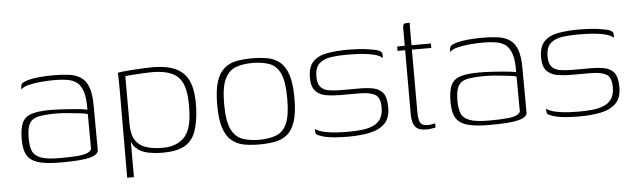

<svg xmlns="http://www.w3.org/2000/svg" viewBox="-43 -652 2994 906"><g transform="rotate(-5 1454.0 -199.0)"><path d="M219 8Q166 8 132 1Q98 -6 79.5 -21Q61 -36 54 -60Q47 -84 47 -118Q47 -169 60 -196Q73 -223 105 -233Q137 -243 192 -243Q217 -243 245 -241.5Q273 -240 299 -238Q325 -236 343.5 -233.5Q362 -231 368 -229Q369 -282 359.5 -313Q350 -344 331.5 -358.5Q313 -373 286 -377.5Q259 -382 226 -382Q193 -382 160.5 -379Q128 -376 102 -369.5Q76 -363 66 -351V-360Q66 -378 79.5 -384.5Q93 -391 106 -394Q123 -399 155.5 -402Q188 -405 221 -405Q264 -405 297 -400.5Q330 -396 353 -380Q376 -364 387.5 -332Q399 -300 399 -245L400 -35Q399 -13 359.5 -2.5Q320 8 219 8ZM219 -13Q274 -13 305.5 -16Q337 -19 351 -26Q365 -33 369 -42L368 -208Q360 -212 333.5 -215Q307 -218 276.5 -221Q246 -224 223 -224Q171 -224 139.5 -218.5Q108 -213 94 -191Q80 -169 80 -120Q80 -83 89 -59.5Q98 -36 128 -24.5Q158 -13 219 -13Z M527 107 528 -312Q528 -341 527.5 -362.5Q527 -384 526 -390Q533 -392 551.5 -394Q570 -396 593.5 -397.5Q617 -399 642.5 -400.5Q668 -402 689 -402Q764 -402 806.5 -379.5Q849 -357 866 -311Q883 -265 880 -192Q877 -122 860 -78.5Q843 -35 806 -15.5Q769 4 706 4Q667 4 633.5 -3Q600 -10 578 -31.5Q556 -53 552 -94L559 -106V107ZM706 -19Q774 -19 810.5 -58.5Q847 -98 847 -197Q850 -298 814 -338.5Q778 -379 687 -379Q670 -379 643.5 -377.5Q617 -376 593.5 -374.5Q570 -373 560 -371V-144Q560 -94 578 -67Q596 -40 628.5 -29.5Q661 -19 706 -19Z M1163 5Q1123 5 1090 -1Q1057 -7 1032 -27.5Q1007 -48 993.5 -89Q980 -130 980 -199Q980 -268 993.5 -309Q1007 -350 1032 -370.5Q1057 -391 1090 -397Q1123 -403 1163 -403Q1202 -403 1235.5 -397Q1269 -391 1294 -370.5Q1319 -350 1332.5 -309Q1346 -268 1346 -199Q1346 -129 1332.5 -88Q1319 -47 1294 -27Q1269 -7 1235.5 -1Q1202 5 1163 5ZM1163 -17Q1209 -17 1243 -29.5Q1277 -42 1294.5 -80.5Q1312 -119 1312 -199Q1312 -279 1294.5 -317.5Q1277 -356 1243 -368.5Q1209 -381 1163 -381Q1117 -381 1083.5 -368.5Q1050 -356 1031.5 -317.5Q1013 -279 1013 -199Q1013 -119 1031.5 -80.5Q1050 -42 1083.5 -29.5Q1117 -17 1163 -17Z M1581 5Q1567 5 1542 4Q1517 3 1490.5 -1Q1464 -5 1444 -14Q1437 -17 1434 -19.5Q1431 -22 1430 -28.5Q1429 -35 1429 -45Q1446 -33 1475 -27Q1504 -21 1533.5 -19.5Q1563 -18 1579 -18Q1615 -18 1646 -21Q1677 -24 1701 -34Q1725 -44 1738.5 -64.5Q1752 -85 1752 -118Q1752 -167 1726.5 -180.5Q1701 -194 1656 -194H1562Q1530 -194 1499 -198.5Q1468 -203 1447.5 -223Q1427 -243 1427 -288Q1427 -339 1451.5 -364Q1476 -389 1519.5 -396.5Q1563 -404 1619 -404Q1640 -404 1669 -402.5Q1698 -401 1728 -395Q1744 -393 1755 -389.5Q1766 -386 1772 -380.5Q1778 -375 1778 -367V-350Q1767 -361 1747.5 -367Q1728 -373 1704.5 -376Q1681 -379 1656 -380Q1631 -381 1609 -381Q1572 -381 1537 -376.5Q1502 -372 1480 -353Q1458 -334 1458 -290Q1458 -257 1471.5 -241.5Q1485 -226 1509.5 -221.5Q1534 -217 1566 -217H1657Q1694 -217 1722.5 -211Q1751 -205 1767 -184Q1783 -163 1783 -116Q1783 -65 1756 -39Q1729 -13 1683.5 -4Q1638 5 1581 5Z M1952 3Q1929 3 1914.5 -4.5Q1900 -12 1893 -30Q1886 -48 1886 -79V-378H1850V-399H1886V-481Q1886 -492 1888 -497Q1890 -502 1893.5 -503.5Q1897 -505 1902 -505H1919Q1919 -505 1918.5 -498Q1918 -491 1918 -476V-399H2010V-378H1918V-86Q1918 -47 1926.5 -32Q1935 -17 1961 -17Q1972 -17 1982.5 -19Q1993 -21 1997 -22V-2Q1992 -1 1980 1Q1968 3 1952 3Z M2250 8Q2197 8 2163 1Q2129 -6 2110.5 -21Q2092 -36 2085 -60Q2078 -84 2078 -118Q2078 -169 2091 -196Q2104 -223 2136 -233Q2168 -243 2223 -243Q2248 -243 2276 -241.5Q2304 -240 2330 -238Q2356 -236 2374.5 -233.5Q2393 -231 2399 -229Q2400 -282 2390.5 -313Q2381 -344 2362.5 -358.5Q2344 -373 2317 -377.5Q2290 -382 2257 -382Q2224 -382 2191.5 -379Q2159 -376 2133 -369.5Q2107 -363 2097 -351V-360Q2097 -378 2110.5 -384.5Q2124 -391 2137 -394Q2154 -399 2186.5 -402Q2219 -405 2252 -405Q2295 -405 2328 -400.5Q2361 -396 2384 -380Q2407 -364 2418.5 -332Q2430 -300 2430 -245L2431 -35Q2430 -13 2390.5 -2.5Q2351 8 2250 8ZM2250 -13Q2305 -13 2336.5 -16Q2368 -19 2382 -26Q2396 -33 2400 -42L2399 -208Q2391 -212 2364.5 -215Q2338 -218 2307.5 -221Q2277 -224 2254 -224Q2202 -224 2170.5 -218.5Q2139 -213 2125 -191Q2111 -169 2111 -120Q2111 -83 2120 -59.5Q2129 -36 2159 -24.5Q2189 -13 2250 -13Z M2676 5Q2662 5 2637 4Q2612 3 2585.5 -1Q2559 -5 2539 -14Q2532 -17 2529 -19.5Q2526 -22 2525 -28.5Q2524 -35 2524 -45Q2541 -33 2570 -27Q2599 -21 2628.5 -19.5Q2658 -18 2674 -18Q2710 -18 2741 -21Q2772 -24 2796 -34Q2820 -44 2833.5 -64.5Q2847 -85 2847 -118Q2847 -167 2821.5 -180.5Q2796 -194 2751 -194H2657Q2625 -194 2594 -198.5Q2563 -203 2542.5 -223Q2522 -243 2522 -288Q2522 -339 2546.5 -364Q2571 -389 2614.5 -396.5Q2658 -404 2714 -404Q2735 -404 2764 -402.5Q2793 -401 2823 -395Q2839 -393 2850 -389.5Q2861 -386 2867 -380.5Q2873 -375 2873 -367V-350Q2862 -361 2842.5 -367Q2823 -373 2799.5 -376Q2776 -379 2751 -380Q2726 -381 2704 -381Q2667 -381 2632 -376.5Q2597 -372 2575 -353Q2553 -334 2553 -290Q2553 -257 2566.5 -241.5Q2580 -226 2604.5 -221.5Q2629 -217 2661 -217H2752Q2789 -217 2817.5 -211Q2846 -205 2862 -184Q2878 -163 2878 -116Q2878 -65 2851 -39Q2824 -13 2778.5 -4Q2733 5 2676 5Z"/></g></svg>

Font: Genos Thin ExtraLight
Style: Regular
Weight: 250
Version: Version 1.010